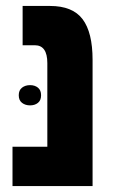

<svg xmlns="http://www.w3.org/2000/svg" viewBox="-20 -625 383 645"><path d="M22 0V-132H139V-413Q139 -473 97 -473H56V-605H148Q224 -605 257.5 -560.5Q291 -516 291 -424V0ZM43 -305Q43 -322 54 -330.5Q65 -339 81 -339Q97 -339 107.5 -330.5Q118 -322 118 -305Q118 -288 107.5 -279.5Q97 -271 81 -271Q65 -271 54 -279.5Q43 -288 43 -305Z"/></svg>

Font: Noto Sans Hebrew ExtraCondensed ExtraBold
Style: Regular
Weight: 800
Width: 2
Designer: Monotype Design Team
Foundry: Monotype Imaging Inc.
Version: Version 2.004; ttfautohint (v1.8.4.7-5d5b)